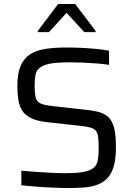

<svg xmlns="http://www.w3.org/2000/svg" viewBox="-20 -934 668 962"><path d="M328.7 8Q291.6 8 248 6.2Q204.4 4.5 162.8 1.2Q121.1 -2.1 87 -5.6V-78.7Q122.6 -75.7 162.3 -72.7Q202 -69.7 239.3 -67.9Q276.6 -66.2 303.4 -66.2Q356 -66.2 388 -70.8Q420 -75.3 441.9 -88Q457 -97.4 463.7 -112.2Q470.5 -127.1 472.4 -147.1Q474.4 -167 474.4 -190.1Q474.4 -224.1 472.1 -245.1Q469.9 -266.2 461.4 -277.7Q452.9 -289.2 434 -294.6Q415.1 -300 382.8 -303.4L212.3 -322.4Q164.3 -327.9 135.3 -342.2Q106.4 -356.5 91.6 -379.4Q76.8 -402.4 71.9 -433.6Q67 -464.8 67 -503.6Q67 -566.6 83.7 -604.7Q100.4 -642.9 132.1 -662.7Q163.8 -682.5 209.6 -689.3Q255.5 -696 313.7 -696Q352.2 -696 392.3 -694Q432.5 -691.9 467.9 -688.4Q503.3 -684.8 526.4 -679.7V-609.2Q500.1 -613.2 466.2 -616Q432.2 -618.8 396.5 -620.3Q360.7 -621.8 329.2 -621.8Q273.7 -621.8 239.6 -616.6Q205.5 -611.5 185.9 -598.9Q163.7 -585.7 158.6 -562.2Q153.5 -538.8 153.5 -505.9Q153.5 -466.6 158.9 -445.6Q164.3 -424.5 182.6 -416Q200.8 -407.5 237.8 -403L405.3 -384.5Q440.6 -381 468.5 -374.5Q496.4 -367.9 516.1 -353.2Q535.7 -338.4 546.4 -309.6Q552 -296.5 554.9 -279.3Q557.7 -262.2 559.3 -241.5Q560.9 -220.9 560.9 -195.6Q560.9 -139.1 550.1 -101.5Q539.3 -63.9 518.9 -42.1Q498.6 -20.3 469.8 -9.2Q440.9 1.9 405.6 5Q370.2 8 328.7 8ZM169.5 -773V-779.1L271.1 -913.8H356.8L458.9 -779.1V-773H402.5L313.7 -869.6L225.3 -773Z"/></svg>

Font: Saira Thin
Style: Regular
Weight: 100
Designer: Hector Gatti with collaboration of the Omnibus-Type team
Foundry: Omnibus-Type
Version: Version 1.101